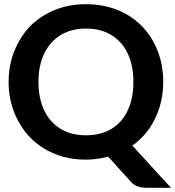

<svg xmlns="http://www.w3.org/2000/svg" viewBox="-20 -752 834 914"><path d="M681 142Q656 142 636 135.5Q616 129 601 111L495 -6Q470 0 444 4Q418 8 389 8Q307 8 239.5 -20Q172 -48 123 -98Q76 -147 48.5 -215Q21 -283 21 -362Q21 -442 48.5 -509.5Q76 -577 123 -627Q172 -676 239.5 -704Q307 -732 389 -732Q472 -732 540.5 -704Q609 -676 657 -626Q705 -576 731 -508.5Q757 -441 757 -362Q757 -268 718.5 -188Q680 -108 610 -59L794 142ZM389 -108Q461 -108 511.5 -139Q562 -170 588.5 -227.5Q615 -285 615 -362Q615 -439 588.5 -496Q562 -553 511.5 -584.5Q461 -616 389 -616Q319 -616 268 -584.5Q217 -553 190 -496Q163 -439 163 -362Q163 -285 190 -227.5Q217 -170 268 -139Q319 -108 389 -108Z"/></svg>

Font: Aleo
Style: Bold
Weight: 700
Designer: Alessio Laiso
Foundry: Alessio Laiso
Version: Version 2.001;gftools[0.9.29]